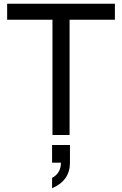

<svg xmlns="http://www.w3.org/2000/svg" viewBox="-20 -718 649 1021"><path d="M591 -698V-613H350V0H259V-613H18V-698ZM257 53H352V147Q352 242 257 283V228Q304 203 304 147H257Z"/></svg>

Font: Varela
Style: Regular
Weight: 400
Designer: Joe Prince
Foundry: Joe Prince
Version: Version 1.000